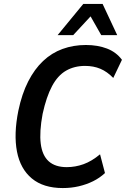

<svg xmlns="http://www.w3.org/2000/svg" viewBox="-20 -943 638 973"><path d="M298 10Q200 10 141.5 -38.5Q83 -87 66 -175Q49 -263 73 -382Q91 -468 123 -530.5Q155 -593 198.5 -634Q242 -675 297 -695Q352 -715 415 -715Q475 -715 522 -697Q569 -679 598 -640L554 -548Q523 -580 488.5 -594.5Q454 -609 411 -609Q357 -609 315 -585Q273 -561 244 -507Q215 -453 196 -366Q179 -275 186.5 -215Q194 -155 227 -125.5Q260 -96 318 -96Q362 -96 403.5 -111Q445 -126 487 -161L512 -66Q485 -41 451.5 -24.5Q418 -8 379.5 1Q341 10 298 10ZM272 -765 402 -923H500L574 -765H493L439 -860L351 -765Z"/></svg>

Font: Nunito Sans 10pt Condensed
Style: Bold Italic
Weight: 700
Width: 3
Italic angle: -9°
Designer: Vernon Adams
Foundry: Vernon Adams
Version: Version 3.101;gftools[0.9.27]